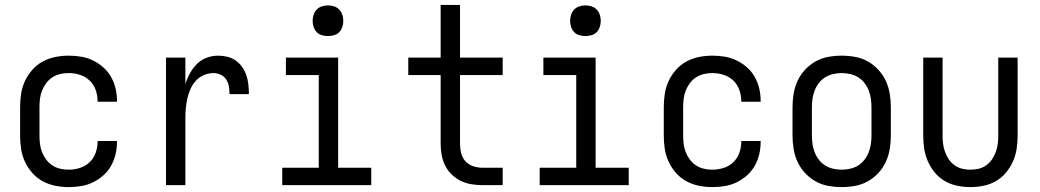

<svg xmlns="http://www.w3.org/2000/svg" viewBox="-20 -755 4240 783"><path d="M260 8Q232 8 205 2.5Q178 -3 154 -16Q130 -29 111.5 -50Q93 -71 81.5 -96Q70 -121 66 -148Q62 -175 62 -202V-318Q62 -345 66 -372Q70 -399 81.5 -424Q93 -449 111.5 -470Q130 -491 154 -504Q178 -517 205 -522.5Q232 -528 260 -528Q285 -528 310 -524Q335 -520 358 -509Q381 -498 400.5 -481Q420 -464 432.5 -442Q445 -420 451 -395Q457 -370 457 -345V-340H378V-343Q378 -366 370 -388.5Q362 -411 345 -427Q328 -443 305.5 -450Q283 -457 260 -457Q242 -457 225 -453Q208 -449 193.5 -439.5Q179 -430 168.5 -416Q158 -402 151.5 -385.5Q145 -369 143 -352Q141 -335 141 -318V-202Q141 -185 143 -168Q145 -151 151.5 -134.5Q158 -118 168.5 -104Q179 -90 193.5 -80.5Q208 -71 225 -67Q242 -63 260 -63Q283 -63 305.5 -70Q328 -77 345 -93Q362 -109 370 -131.5Q378 -154 378 -177V-180H457V-175Q457 -150 451 -125Q445 -100 432.5 -78Q420 -56 400.5 -39Q381 -22 358 -11Q335 0 310 4Q285 8 260 8Z M657 0V-520H736V-412Q743 -435 754.5 -456Q766 -477 783 -494Q800 -511 822.5 -519.5Q845 -528 869 -528Q888 -528 907 -523.5Q926 -519 941.5 -508Q957 -497 968 -481Q979 -465 985 -447Q991 -429 993 -409.5Q995 -390 995 -371H916Q916 -387 913.5 -402Q911 -417 903 -430Q895 -443 880.5 -450Q866 -457 851 -457Q831 -457 812 -449Q793 -441 779.5 -426.5Q766 -412 757.5 -393.5Q749 -375 744.5 -355.5Q740 -336 738 -316Q736 -296 736 -276V0Z M1131 0V-71H1280V-449H1146V-520H1359V-71H1494V0ZM1317 -608Q1305 -608 1292.5 -611.5Q1280 -615 1271.5 -624Q1263 -633 1259 -645Q1255 -657 1255 -670Q1255 -683 1259 -695Q1263 -707 1271.5 -716Q1280 -725 1292.5 -729Q1305 -733 1318 -733Q1330 -733 1342.5 -729Q1355 -725 1363.5 -716Q1372 -707 1376 -695Q1380 -683 1380 -670Q1380 -657 1376 -645Q1372 -633 1363.5 -624Q1355 -615 1342.5 -611.5Q1330 -608 1317 -608Z M2030 0H1946Q1923 0 1900.5 -4Q1878 -8 1858 -18Q1838 -28 1821.5 -44Q1805 -60 1795 -80.5Q1785 -101 1781 -123.5Q1777 -146 1777 -169V-449H1645V-520H1777V-735H1856V-520H2030V-449H1856V-169Q1856 -150 1860.5 -131Q1865 -112 1877.5 -98Q1890 -84 1908.5 -77.5Q1927 -71 1946 -71H2030Z M2181 0V-71H2330V-449H2196V-520H2409V-71H2544V0ZM2367 -608Q2355 -608 2342.5 -611.5Q2330 -615 2321.5 -624Q2313 -633 2309 -645Q2305 -657 2305 -670Q2305 -683 2309 -695Q2313 -707 2321.5 -716Q2330 -725 2342.5 -729Q2355 -733 2368 -733Q2380 -733 2392.5 -729Q2405 -725 2413.5 -716Q2422 -707 2426 -695Q2430 -683 2430 -670Q2430 -657 2426 -645Q2422 -633 2413.5 -624Q2405 -615 2392.5 -611.5Q2380 -608 2367 -608Z M2885 8Q2857 8 2830 2.5Q2803 -3 2779 -16Q2755 -29 2736.5 -50Q2718 -71 2706.5 -96Q2695 -121 2691 -148Q2687 -175 2687 -202V-318Q2687 -345 2691 -372Q2695 -399 2706.5 -424Q2718 -449 2736.5 -470Q2755 -491 2779 -504Q2803 -517 2830 -522.5Q2857 -528 2885 -528Q2910 -528 2935 -524Q2960 -520 2983 -509Q3006 -498 3025.5 -481Q3045 -464 3057.5 -442Q3070 -420 3076 -395Q3082 -370 3082 -345V-340H3003V-343Q3003 -366 2995 -388.5Q2987 -411 2970 -427Q2953 -443 2930.5 -450Q2908 -457 2885 -457Q2867 -457 2850 -453Q2833 -449 2818.5 -439.5Q2804 -430 2793.5 -416Q2783 -402 2776.5 -385.5Q2770 -369 2768 -352Q2766 -335 2766 -318V-202Q2766 -185 2768 -168Q2770 -151 2776.5 -134.5Q2783 -118 2793.5 -104Q2804 -90 2818.5 -80.5Q2833 -71 2850 -67Q2867 -63 2885 -63Q2908 -63 2930.5 -70Q2953 -77 2970 -93Q2987 -109 2995 -131.5Q3003 -154 3003 -177V-180H3082V-175Q3082 -150 3076 -125Q3070 -100 3057.5 -78Q3045 -56 3025.5 -39Q3006 -22 2983 -11Q2960 0 2935 4Q2910 8 2885 8Z M3412 8Q3385 8 3357.5 3Q3330 -2 3306 -15.5Q3282 -29 3263 -49.5Q3244 -70 3232.5 -95Q3221 -120 3216.5 -147.5Q3212 -175 3212 -202V-318Q3212 -345 3216.5 -372.5Q3221 -400 3232.5 -425Q3244 -450 3263 -470.5Q3282 -491 3306 -504.5Q3330 -518 3357.5 -523Q3385 -528 3412 -528Q3440 -528 3467.5 -523Q3495 -518 3519 -504.5Q3543 -491 3562 -470.5Q3581 -450 3592.5 -425Q3604 -400 3608.5 -372.5Q3613 -345 3613 -318V-202Q3613 -175 3608.5 -147.5Q3604 -120 3592.5 -95Q3581 -70 3562 -49.5Q3543 -29 3519 -15.5Q3495 -2 3467.5 3Q3440 8 3412 8ZM3413 -63Q3430 -63 3447.5 -67Q3465 -71 3479.5 -80Q3494 -89 3505 -103Q3516 -117 3522.5 -133.5Q3529 -150 3531.5 -167.5Q3534 -185 3534 -202V-318Q3534 -335 3531.5 -352.5Q3529 -370 3522.5 -386.5Q3516 -403 3505 -417Q3494 -431 3479.5 -440Q3465 -449 3447.5 -453Q3430 -457 3413 -457Q3395 -457 3377.5 -453Q3360 -449 3345.5 -440Q3331 -431 3320 -417Q3309 -403 3302.5 -386.5Q3296 -370 3293.5 -352.5Q3291 -335 3291 -318V-202Q3291 -185 3293.5 -167.5Q3296 -150 3302.5 -133.5Q3309 -117 3320 -103Q3331 -89 3345.5 -80Q3360 -71 3377.5 -67Q3395 -63 3413 -63Z M3937 8Q3910 8 3883.5 2.5Q3857 -3 3833.5 -16.5Q3810 -30 3792.5 -51Q3775 -72 3764 -97Q3753 -122 3749 -148.5Q3745 -175 3745 -202V-520H3824V-202Q3824 -185 3826 -168.5Q3828 -152 3834 -135.5Q3840 -119 3849.5 -105Q3859 -91 3873 -81Q3887 -71 3903.5 -67Q3920 -63 3937 -63Q3955 -63 3971.5 -67Q3988 -71 4002 -81Q4016 -91 4025.5 -105Q4035 -119 4041 -135.5Q4047 -152 4049 -168.5Q4051 -185 4051 -202V-520H4130V-202Q4130 -175 4126 -148.5Q4122 -122 4111 -97Q4100 -72 4082.5 -51Q4065 -30 4041.5 -16.5Q4018 -3 3991.5 2.5Q3965 8 3937 8Z"/></svg>

Font: Iosevka Pride
Style: Regular
Weight: 400
Monospace: yes
Designer: Belleve Invis
Foundry: Belleve Invis
Version: Version 30.3.1; ttfautohint (v1.8.4)